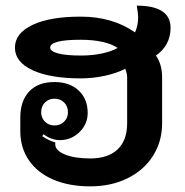

<svg xmlns="http://www.w3.org/2000/svg" viewBox="-20 -652 657 681"><path d="M52 -187V-235Q52 -294 83.5 -327.5Q115 -361 173 -361Q227 -361 259 -331Q291 -301 291 -252Q291 -212 262 -183.5Q233 -155 192 -155Q163 -155 134 -176L130 -169Q153 -153 176 -147V-140Q176 -118 210.5 -104Q245 -90 300 -90Q363 -90 397 -122Q431 -154 431 -215V-377Q431 -392 424 -408Q393 -392 351 -383Q309 -374 267 -374Q158 -374 95.5 -403Q33 -432 33 -483Q33 -534 95 -563.5Q157 -593 266 -593Q379 -593 459 -537Q470 -562 470 -591Q470 -604 465 -632Q585 -632 585 -553Q585 -522 571.5 -497Q558 -472 533 -455Q555 -424 555 -377V-215Q555 -150 522.5 -99Q490 -48 432 -19.5Q374 9 300 9Q225 9 169 -15Q113 -39 82.5 -83.5Q52 -128 52 -187ZM397 -482Q377 -496 343 -503.5Q309 -511 266 -511Q158 -511 158 -483Q158 -470 186 -462.5Q214 -455 267 -455Q308 -455 342.5 -462.5Q377 -470 397 -482ZM221 -254Q221 -275 207.5 -288.5Q194 -302 173 -302Q153 -302 139.5 -288.5Q126 -275 126 -254Q126 -234 139.5 -220.5Q153 -207 173 -207Q194 -207 207.5 -220.5Q221 -234 221 -254Z"/></svg>

Font: K2D
Style: Bold
Weight: 700
Designer: Katatrad Aksorn Co.,Ltd.
Foundry: Cadson Demak Co.,Ltd.
Version: Version 1.000; ttfautohint (v1.6)